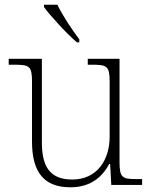

<svg xmlns="http://www.w3.org/2000/svg" viewBox="-20 -786 645 816"><path d="M307 -606H317V-619C288 -657 245 -721 224 -766H167V-756C192 -721 264 -642 307 -606ZM279 10C363 10 414 -32 444 -89H448L453 0H584V-25H558C501 -25 488 -30 488 -97V-536H353V-511H368C435 -511 446 -506 446 -438V-205C446 -107 393 -23 287 -23C183 -23 158 -90 158 -183V-536H17V-511H38C105 -511 116 -506 116 -439V-184C116 -51 170 10 279 10Z"/></svg>

Font: Noto Serif Devanagari ExtraLight
Style: Regular
Weight: 200
Designer: Universal Thirst, Indian Type Foundry and the Monotype Design Team
Foundry: Monotype Imaging Inc.
Version: Version 2.004